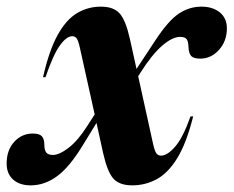

<svg xmlns="http://www.w3.org/2000/svg" viewBox="-71 -545 703 578"><path d="M510.5 -194.5Q490.5 -114.5 462.8 -69.2Q435 -24 400.8 -5.5Q366.5 13 327 13Q288.5 13 270.2 -7.5Q252 -28 239.5 -84L219.5 -175L180 -110.5Q139 -42.5 101.2 -14.8Q63.5 13 21.5 13Q-12 13 -31.5 -4.5Q-51 -22 -51 -52.5Q-51 -93 -28.2 -118Q-5.5 -143 28 -143Q47.5 -143 55 -134.8Q62.5 -126.5 62.5 -109.5Q62.5 -92.5 68.5 -85.5Q74.5 -78.5 88 -78.5Q107.5 -78.5 135.5 -100Q163.5 -121.5 191.5 -165.5L214 -200.5L169.5 -401Q165 -422 160 -429Q155 -436 146.5 -436Q129 -436 108.8 -407.5Q88.5 -379 66 -312.5H58.5Q77 -394 103 -440.5Q129 -487 161.8 -506Q194.5 -525 232.5 -525Q271 -525 289.2 -504.5Q307.5 -484 320 -428L340 -337.5L397 -424Q435.5 -482.5 467 -503.8Q498.5 -525 535.5 -525Q569 -525 590.5 -507.8Q612 -490.5 612 -460Q612 -421 588.2 -394.8Q564.5 -368.5 532 -368.5Q512.5 -368.5 505 -376Q497.5 -383.5 496.5 -402Q496 -420.5 490.8 -427.2Q485.5 -434 471.5 -434Q448 -434 417.2 -407.5Q386.5 -381 352 -326.5L345 -315.5L390 -111Q395 -89.5 400 -83Q405 -76.5 414 -76.5Q432.5 -76.5 456 -103.2Q479.5 -130 502.5 -194.5Z"/></svg>

Font: Newsreader Display
Style: Bold Italic
Weight: 700
Italic angle: -17°
Designer: Hugues Gentile
Foundry: Production Type
Version: Version 1.001